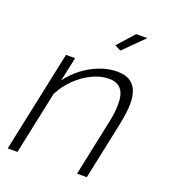

<svg xmlns="http://www.w3.org/2000/svg" viewBox="-134 -828 820 926"><g transform="rotate(20 276.0 -365.0)"><path d="M122 -520H169L142 -396Q171 -436 210 -465.5Q249 -495 294 -512Q339 -529 382 -529Q422 -529 446.5 -514.5Q471 -500 482.5 -472Q494 -444 494 -404Q494 -381 490.5 -355Q487 -329 481 -299L418 0H368L429 -290Q435 -318 437.5 -341Q440 -364 440 -383Q440 -434 419.5 -458.5Q399 -483 357 -483Q316 -483 272 -462Q228 -441 190.5 -404.5Q153 -368 130 -322L62 0H12ZM361 -629 330 -645 406 -730H463Z"/></g></svg>

Font: Raleway Thin Light
Style: Italic
Weight: 300
Italic angle: -12°
Version: Version 4.026